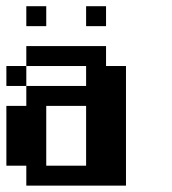

<svg xmlns="http://www.w3.org/2000/svg" viewBox="-20 -582 540 602"><path d="M125 -500V-562.5H62.5V-500ZM312.5 -500V-562.5H250V-500ZM375 0V-375H312.5V-437.5H62.5V-375H0V-312.5H62.5V-250H0V-62.5H62.5V0ZM250 -312.5H62.5V-375H250ZM125 -62.5V-250H250V-62.5Z"/></svg>

Font: Chicago Kare
Style: Regular
Weight: 400
Designer: Duane King
Version: Version 1.001;hotconv 1.0.109;makeotfexe 2.5.65596